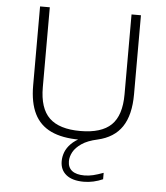

<svg xmlns="http://www.w3.org/2000/svg" viewBox="-55 -644 774 894"><g transform="rotate(5 332.0 -197.0)"><path d="M523.5 -595H567.5V-226Q567.5 -128.5 530.5 -73.5Q493.5 -18.5 417 -1Q370.5 9 343.2 27.8Q316 46.5 304.2 68.2Q292.5 90 292.5 111Q292.5 140.5 312.2 155.8Q332 171 369.5 171Q390.5 171 411 166Q431.5 161 458.5 151V181Q437 190.5 414.5 195.5Q392 200.5 369.5 200.5Q316 200.5 287.5 177.5Q259 154.5 259 114Q259 92 267.2 71Q275.5 50 293.8 31.5Q312 13 343 -2L349.5 7H332.5Q252 7 199.5 -17.8Q147 -42.5 121.5 -94Q96 -145.5 96 -226V-595H141.5V-221.5Q141.5 -123 188 -78.2Q234.5 -33.5 332.5 -33.5Q431.5 -33.5 477.5 -78.2Q523.5 -123 523.5 -221.5Z"/></g></svg>

Font: Encode Sans SC SemiExpanded ExtraLight
Style: Regular
Weight: 250
Width: 6
Designer: Multiple Designers
Foundry: Impallari Type
Version: Version 3.002